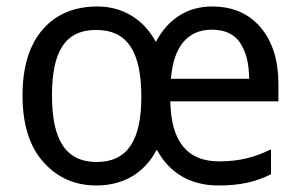

<svg xmlns="http://www.w3.org/2000/svg" viewBox="-20 -565 931 595"><path d="M637.2 -544.9C559.6 -544.9 500.5 -505.4 462.9 -435.1C424.3 -506.8 358.9 -544.9 282.2 -544.9C210 -544.9 153.3 -521 111.8 -473.1C70.3 -424.8 49.8 -356.9 49.8 -269C49.8 -179.7 71.3 -110.8 114.7 -62.5C157.7 -14.2 212.4 9.8 278.8 9.8C360.4 9.8 427.2 -27.3 465.8 -101.1C506.3 -27.3 571.3 9.8 657.2 9.8C690.9 9.8 720.2 6.8 745.1 1.5C770 -3.9 794.9 -12.7 819.8 -24.9V-102.1C769.5 -78.1 724.1 -64.9 659.2 -64.9C563 -64.9 510.3 -122.6 507.8 -251H842.8V-304.2C842.8 -377.4 824.7 -436 788.1 -479.5C751.5 -522.9 701.2 -544.9 637.2 -544.9ZM277.8 -472.2C375.5 -472.2 418 -403.8 418 -265.1C418 -131.8 376 -63 279.8 -63C181.6 -63 141.1 -134.3 141.1 -269C141.1 -403.8 180.7 -472.2 277.8 -472.2ZM636.2 -473.1C676.8 -473.1 706.1 -459.5 724.6 -431.6C742.7 -403.8 752 -367.2 752 -320.8H509.8C517.1 -419.9 561.5 -473.1 636.2 -473.1Z"/></svg>

Font: Avrile Sans
Style: Regular
Weight: 400
Designer: Monotype Design Team, Google (font), Stefan Peev (BGR Cyrillic), Cristiano Sobral (main changes)
Foundry: The Avrile Sans Project Authors
Version: Version 3.110